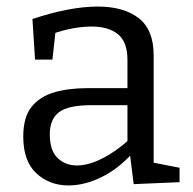

<svg xmlns="http://www.w3.org/2000/svg" viewBox="-20 -557 588 586"><path d="M449 -45 436 -63 528 -45V-1L388 5L376 -91L383 -88Q339 -40 288 -15.5Q237 9 189 9Q131 9 91 -28Q51 -65 51 -140Q51 -199 76 -230.5Q101 -262 145 -275Q189 -288 247 -288H378L369 -278V-374Q369 -429 340 -452.5Q311 -476 260 -476Q233 -476 202.5 -470.5Q172 -465 138 -453L150 -466L140 -375H87L79 -499Q136 -518 186 -527.5Q236 -537 278 -537Q358 -537 403.5 -501.5Q449 -466 449 -388ZM132 -147Q132 -98 155.5 -75Q179 -52 215 -52Q250 -52 292.5 -73.5Q335 -95 375 -132L369 -111V-245L378 -236H259Q188 -236 160 -214.5Q132 -193 132 -147Z"/></svg>

Font: Pack4
Style: Regular
Weight: 400
Version: Version 2.002